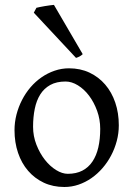

<svg xmlns="http://www.w3.org/2000/svg" viewBox="-20 -747 543 782"><path d="M388.2 -222.2Q388.2 -260.7 375.5 -295.7Q362.8 -330.6 342.8 -357.2Q322.8 -383.8 297.4 -399.4Q272 -415 247.1 -415Q210 -415 184.6 -400.9Q159.2 -386.7 143.8 -362.1Q128.4 -337.4 121.6 -303.7Q114.7 -270 114.7 -231Q114.7 -192.4 128.4 -157.5Q142.1 -122.6 162.8 -96.2Q183.6 -69.8 208.5 -54.4Q233.4 -39.1 255.9 -39.1Q290.5 -39.1 315.4 -52Q340.3 -64.9 356.4 -88.9Q372.6 -112.8 380.4 -146.5Q388.2 -180.2 388.2 -222.2ZM463.9 -236.8Q463.9 -204.1 455.6 -172.9Q447.3 -141.6 432.6 -113.8Q418 -85.9 397.5 -62.3Q377 -38.6 352.3 -21.5Q327.6 -4.4 299.8 5.1Q272 14.6 242.2 14.6Q195.8 14.6 158.4 -2.9Q121.1 -20.5 94.5 -51.3Q67.9 -82 53.5 -124.5Q39.1 -167 39.1 -216.8Q39.1 -249 47.1 -280.3Q55.2 -311.5 69.6 -339.6Q84 -367.7 104.2 -391.4Q124.5 -415 149.2 -432.1Q173.8 -449.2 202.4 -459Q231 -468.8 261.2 -468.8Q307.1 -468.8 344.5 -451.2Q381.8 -433.6 408.4 -402.6Q435.1 -371.6 449.5 -329.1Q463.9 -286.6 463.9 -236.8ZM316.9 -526.4Q310.5 -520.5 304.2 -517.1Q297.9 -513.7 289.6 -511.2L117.7 -695.3L128.4 -715.3Q133.3 -716.8 142.8 -718.5Q152.3 -720.2 162.8 -722.2Q173.3 -724.1 183.6 -725.3Q193.8 -726.6 199.7 -727.1Z"/></svg>

Font: Noto Serif Devanagari
Style: Regular
Weight: 400
Designer: Monotype Design Team
Foundry: Monotype Imaging Inc.
Version: Version 1.01